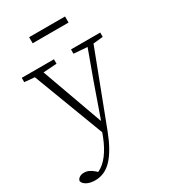

<svg xmlns="http://www.w3.org/2000/svg" viewBox="-226 -768 985 1121"><g transform="rotate(-30 266.5 -207.5)"><path d="M335 -453V-482H532V-453L466 -446L279 44Q239 147 190.5 199Q142 251 77 251Q43 251 20.5 239Q-2 227 -6 209Q-3 195 9.5 187Q22 179 40 179Q57 179 72.5 186Q88 193 104 207L115 217Q154 199 185.5 157.5Q217 116 241 55L251 28L71 -447L3 -453V-482H220V-452L129 -446L278 -32L356 -254L426 -446ZM159 -625V-666H401V-625Z"/></g></svg>

Font: Source Serif 4 SmText Light
Style: Regular
Weight: 300
Designer: Frank Grießhammer
Foundry: Adobe
Version: Version 4.005;hotconv 1.1.0;makeotfexe 2.6.0